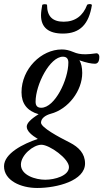

<svg xmlns="http://www.w3.org/2000/svg" viewBox="-73 -662 514 955"><path d="M240 -495C326 -495 369 -543 384 -636C385 -644 362 -643 360 -637C340 -584 301 -554 244 -554C189 -554 161 -580 161 -637C161 -643 138 -642 137 -637C134 -619 131 -602 131 -586C131 -525 169 -495 240 -495ZM112 273C211 273 350 237 350 151C350 102 319 70 274 47C218 19 131 -28 131 -52C131 -74 154 -89 179 -96C267 -119 336 -211 336 -299C336 -326 331 -348 322 -362C356 -350 382 -345 399 -345C414 -345 421 -357 421 -379C421 -392 413 -397 407 -397C385 -394 366 -392 353 -392C326 -392 311 -395 290 -404C270 -412 255 -416 234 -416C133 -416 34 -320 34 -203C34 -147 62 -110 119 -94C79 -69 60 -49 60 -32C60 -10 85 11 115 29C43 53 -53 101 -53 165C-53 235 29 273 112 273ZM132 -126C113 -126 104 -136 104 -156C104 -241 175 -380 240 -380C258 -380 267 -370 267 -351C267 -266 200 -126 132 -126ZM152 232C104 232 31 210 31 157C31 109 93 58 133 58C173 58 270 127 270 169C270 212 200 232 152 232Z"/></svg>

Font: Junicode Two Beta SemiCondensed Medium
Style: Italic
Weight: 500
Width: 4
Italic angle: -10°
Version: Version 1.063